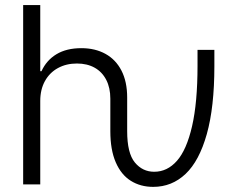

<svg xmlns="http://www.w3.org/2000/svg" viewBox="-20 -727 936 757"><path d="M71.3 -707H138.7V-446.3H143.6Q163.1 -489.3 202.6 -513.2Q242.2 -537.1 300.8 -537.1Q355 -537.1 395.8 -514.6Q436.5 -492.2 459 -448.5Q481.4 -404.8 481.4 -342.8V-210Q481.4 -123 511.7 -86.4Q542 -49.8 587.9 -49.8Q639.6 -49.8 677.7 -93Q715.8 -136.2 737.3 -229.5Q758.8 -322.8 758.8 -467.8V-530.3H825.2V-465.8Q825.2 -304.7 795.4 -198.5Q765.6 -92.3 711.7 -41.3Q657.7 9.8 584 9.8Q533.7 9.8 495.6 -14.2Q457.5 -38.1 436.3 -87.2Q415 -136.2 415 -210V-337.9Q415 -380.9 398.9 -412.1Q382.8 -443.4 353.3 -460Q323.7 -476.6 283.2 -476.6Q241.2 -476.6 208.5 -458.7Q175.8 -440.9 157.2 -407.5Q138.7 -374 138.7 -329.1V0H71.3Z"/></svg>

Font: Pretendard GOV Light
Style: Regular
Weight: 300
Designer: Base glyphs from Inter by Rasmus Andersson; Hangeul glyphs from Noto Sans CJK(Source Han Sans) by Jang Soo-young and Kan
Foundry: Kil Hyung-jin
Version: Version 1.309